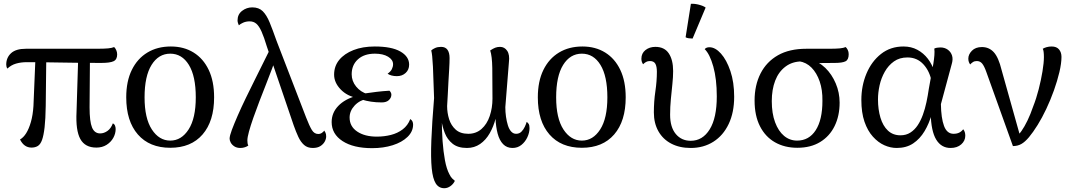

<svg xmlns="http://www.w3.org/2000/svg" viewBox="-20 -769 5683 1016"><path d="M490 12Q430 12 405 -33.5Q380 -79 385 -177L394 -469H456L454 -201Q454 -126 467 -94.5Q480 -63 510 -63Q530 -63 548.5 -76Q567 -89 577 -116Q585 -113 588.5 -104.5Q592 -96 592 -86Q592 -62 579.5 -39.5Q567 -17 544 -2.5Q521 12 490 12ZM147 12Q107 12 86 -31Q104 -41 118.5 -64Q133 -87 143.5 -123.5Q154 -160 157 -208L168 -473H225L222 -209Q221 -139 216 -95.5Q211 -52 202.5 -28.5Q194 -5 180 3.5Q166 12 147 12ZM19 -406Q13 -415 13 -427Q13 -464 38.5 -487.5Q64 -511 117 -511H488Q531 -511 552 -513Q573 -515 584 -520Q590 -515 595 -504Q600 -493 600 -481Q600 -454 581 -445Q562 -436 516 -436Q465 -436 411.5 -436.5Q358 -437 306.5 -438Q255 -439 207.5 -439.5Q160 -440 122 -440Q91 -440 65 -432.5Q39 -425 19 -406Z M881 13Q771 13 709.5 -57.5Q648 -128 648 -254Q648 -339 677.5 -399Q707 -459 760 -491Q813 -523 884 -523Q953 -523 1004.5 -491Q1056 -459 1084.5 -399Q1113 -339 1113 -254Q1113 -128 1052 -57.5Q991 13 881 13ZM881 -25Q940 -25 978 -84Q1016 -143 1016 -254Q1016 -366 979.5 -425.5Q943 -485 881 -485Q819 -485 782 -425.5Q745 -366 745 -254Q745 -143 783.5 -84Q822 -25 881 -25Z M1635 14Q1607 14 1589 -2Q1571 -18 1558.5 -45Q1546 -72 1534 -106L1392 -523Q1377 -573 1364 -602Q1351 -631 1336.5 -643.5Q1322 -656 1301 -656Q1282 -656 1266.5 -649Q1251 -642 1244 -635Q1242 -639 1239.5 -646.5Q1237 -654 1237 -661Q1237 -693 1261 -711.5Q1285 -730 1315 -730Q1350 -730 1370.5 -709.5Q1391 -689 1407 -650Q1423 -611 1443 -554L1600 -147Q1617 -103 1630 -81.5Q1643 -60 1664 -60Q1675 -60 1683.5 -66Q1692 -72 1696 -78Q1699 -74 1702.5 -66.5Q1706 -59 1706 -47Q1706 -34 1698.5 -20Q1691 -6 1675.5 4Q1660 14 1635 14ZM1252 14Q1233 14 1220 5.5Q1207 -3 1201 -14.5Q1195 -26 1195 -35Q1195 -50 1207 -82Q1219 -114 1238 -157.5Q1257 -201 1280.5 -249.5Q1304 -298 1328 -346Q1352 -394 1372.5 -435.5Q1393 -477 1407 -505L1444 -475Q1435 -447 1420.5 -408Q1406 -369 1388 -323.5Q1370 -278 1352.5 -232.5Q1335 -187 1320.5 -145.5Q1306 -104 1297.5 -73Q1289 -42 1289 -26Q1289 -19 1290 -11.5Q1291 -4 1294 1Q1288 6 1276.5 10Q1265 14 1252 14Z M1949 15Q1850 15 1792.5 -22.5Q1735 -60 1735 -123Q1735 -172 1770 -208.5Q1805 -245 1867 -262L1872 -250Q1817 -260 1782.5 -296Q1748 -332 1748 -374Q1748 -419 1775 -452Q1802 -485 1850.5 -504Q1899 -523 1963 -523Q2052 -523 2098.5 -496.5Q2145 -470 2145 -427Q2145 -400 2126.5 -383Q2108 -366 2080 -366Q2065 -366 2052 -369.5Q2039 -373 2031 -379Q2047 -390 2053.5 -403Q2060 -416 2060 -429Q2060 -453 2033.5 -469Q2007 -485 1964 -485Q1907 -485 1874 -455Q1841 -425 1841 -376Q1841 -340 1864.5 -311Q1888 -282 1925 -271V-247Q1883 -239 1856.5 -210.5Q1830 -182 1830 -147Q1830 -100 1870 -73Q1910 -46 1974 -46Q2013 -46 2048.5 -55Q2084 -64 2111 -84.5Q2138 -105 2151 -139Q2159 -134 2162.5 -126.5Q2166 -119 2166 -110Q2166 -73 2136.5 -44.5Q2107 -16 2058 -0.5Q2009 15 1949 15ZM2000 -227Q1970 -227 1943.5 -231Q1917 -235 1895 -242L1906 -274Q1940 -279 1973 -283Q2006 -287 2041 -289Q2051 -279 2051 -268Q2051 -252 2038 -239.5Q2025 -227 2000 -227Z M2331 227Q2302 227 2286 202Q2270 177 2264.5 121.5Q2259 66 2262.5 -25.5Q2266 -117 2277 -250L2271 -416Q2269 -452 2267 -471.5Q2265 -491 2262 -502Q2269 -509 2282.5 -515Q2296 -521 2314 -521Q2337 -521 2348 -505.5Q2359 -490 2359 -462Q2359 -437 2357 -404.5Q2355 -372 2353 -337Q2351 -302 2349.5 -268.5Q2348 -235 2346 -208Q2346 -172 2356.5 -138.5Q2367 -105 2391.5 -83Q2416 -61 2458 -61Q2499 -61 2528 -86.5Q2557 -112 2571.5 -155Q2586 -198 2586 -247Q2586 -347 2585 -409.5Q2584 -472 2574 -502Q2589 -512 2600.5 -516.5Q2612 -521 2626 -521Q2650 -521 2664 -500Q2678 -479 2673 -440L2654 -202Q2654 -176 2657.5 -151.5Q2661 -127 2667.5 -106Q2674 -85 2685 -73Q2696 -61 2711 -61Q2728 -61 2739 -72Q2750 -83 2757 -98Q2764 -113 2767 -124Q2772 -121 2777 -114Q2782 -107 2782 -91Q2782 -67 2770.5 -42.5Q2759 -18 2739 -2Q2719 14 2692 14Q2662 14 2642.5 -6Q2623 -26 2613.5 -61.5Q2604 -97 2602 -143H2603Q2592 -100 2571.5 -64Q2551 -28 2520.5 -7Q2490 14 2451 14Q2403 14 2375 -8.5Q2347 -31 2334 -64.5Q2321 -98 2316 -132H2318Q2318 -77 2322 -22Q2326 33 2334.5 79Q2343 125 2358 153Q2365 168 2374 176.5Q2383 185 2387 188Q2379 205 2363.5 216Q2348 227 2331 227Z M3059 13Q2949 13 2887.5 -57.5Q2826 -128 2826 -254Q2826 -339 2855.5 -399Q2885 -459 2938 -491Q2991 -523 3062 -523Q3131 -523 3182.5 -491Q3234 -459 3262.5 -399Q3291 -339 3291 -254Q3291 -128 3230 -57.5Q3169 13 3059 13ZM3059 -25Q3118 -25 3156 -84Q3194 -143 3194 -254Q3194 -366 3157.5 -425.5Q3121 -485 3059 -485Q2997 -485 2960 -425.5Q2923 -366 2923 -254Q2923 -143 2961.5 -84Q3000 -25 3059 -25Z M3635 14Q3576 14 3532 -9Q3488 -32 3464 -74.5Q3440 -117 3440 -174Q3440 -232 3448 -286Q3456 -340 3456 -389Q3456 -417 3448 -431.5Q3440 -446 3419 -446Q3407 -446 3398.5 -441Q3390 -436 3383 -429Q3374 -442 3374 -458Q3374 -487 3395.5 -504Q3417 -521 3448 -521Q3496 -521 3519 -486.5Q3542 -452 3542 -393Q3542 -362 3538 -324Q3534 -286 3530 -244.5Q3526 -203 3526 -162Q3526 -96 3556 -60Q3586 -24 3635 -24Q3698 -24 3735.5 -84.5Q3773 -145 3773 -259Q3773 -351 3754.5 -417Q3736 -483 3709 -509Q3717 -519 3734 -519Q3765 -519 3795 -485.5Q3825 -452 3845 -393Q3865 -334 3865 -257Q3865 -174 3836 -113Q3807 -52 3755 -19Q3703 14 3635 14ZM3645 -565Q3636 -565 3624.5 -566.5Q3613 -568 3608 -572L3636 -749Q3656 -750 3679 -744Q3702 -738 3714 -729Z M4199 13Q4132 13 4081 -16Q4030 -45 4001.5 -101Q3973 -157 3973 -237Q3973 -318 4004.5 -380Q4036 -442 4096.5 -476.5Q4157 -511 4247 -511H4364Q4404 -511 4424 -513Q4444 -515 4455 -520Q4461 -515 4466 -505Q4471 -495 4471 -482Q4471 -453 4454 -444.5Q4437 -436 4397 -436L4277 -435L4224 -444Q4173 -444 4136.5 -416.5Q4100 -389 4082 -342Q4064 -295 4064 -234Q4064 -169 4081.5 -122Q4099 -75 4129 -50Q4159 -25 4198 -25Q4261 -25 4296.5 -80Q4332 -135 4332 -235Q4333 -293 4317.5 -338Q4302 -383 4274.5 -411Q4247 -439 4208 -445L4270 -452Q4313 -443 4347.5 -409.5Q4382 -376 4402.5 -327.5Q4423 -279 4423 -226Q4423 -156 4396.5 -102Q4370 -48 4320 -17.5Q4270 13 4199 13Z M4725 14Q4692 14 4659.5 -0.5Q4627 -15 4599 -46Q4571 -77 4554.5 -125Q4538 -173 4538 -240Q4538 -315 4565 -379.5Q4592 -444 4642 -483.5Q4692 -523 4761 -523Q4802 -523 4834.5 -505.5Q4867 -488 4890 -458Q4913 -428 4925 -388L4910 -336Q4900 -392 4866.5 -428.5Q4833 -465 4782 -465Q4740 -465 4710.5 -444Q4681 -423 4662 -389.5Q4643 -356 4634.5 -317.5Q4626 -279 4626 -243Q4626 -190 4639 -146.5Q4652 -103 4678.5 -78Q4705 -53 4745 -53Q4775 -53 4797.5 -67.5Q4820 -82 4836 -106Q4852 -130 4863.5 -161.5Q4875 -193 4882.5 -228.5Q4890 -264 4895 -299L4919 -432Q4923 -457 4924.5 -477Q4926 -497 4924 -512Q4930 -515 4938.5 -516.5Q4947 -518 4956 -518Q4979 -518 4995.5 -506Q5012 -494 5018 -474.5Q5024 -455 5016 -429L4959 -218Q4960 -144 4975.5 -102.5Q4991 -61 5026 -61Q5043 -61 5055.5 -67Q5068 -73 5077 -85Q5088 -72 5088 -51Q5088 -24 5066.5 -5Q5045 14 5010 14Q4961 14 4934 -30.5Q4907 -75 4905 -168L4910 -164Q4897 -116 4872.5 -75Q4848 -34 4812 -10Q4776 14 4725 14Z M5340 4 5199 -389Q5188 -420 5177 -433Q5166 -446 5149 -446Q5137 -446 5128.5 -440.5Q5120 -435 5114 -428Q5110 -433 5107 -440.5Q5104 -448 5104 -459Q5104 -481 5123 -500.5Q5142 -520 5176 -520Q5214 -520 5239 -492.5Q5264 -465 5280 -399L5381 -39L5356 -45Q5370 -54 5385.5 -76Q5401 -98 5417 -131Q5433 -164 5447 -205Q5464 -248 5476.5 -297Q5489 -346 5496.5 -391.5Q5504 -437 5504 -467Q5504 -483 5502.5 -494.5Q5501 -506 5498 -511Q5506 -516 5518.5 -519.5Q5531 -523 5545 -523Q5571 -523 5584 -507.5Q5597 -492 5597 -468Q5597 -434 5586 -387.5Q5575 -341 5557 -290.5Q5539 -240 5516.5 -192.5Q5494 -145 5471 -108Q5446 -68 5425 -43Q5404 -18 5384.5 -7Q5365 4 5340 4Z"/></svg>

Font: Arima Thin Medium
Style: Regular
Weight: 500
Version: Version 1.100